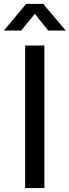

<svg xmlns="http://www.w3.org/2000/svg" viewBox="-59 -960 354 980"><path d="M167.5 -727.5V0H69.3V-727.5ZM49.3 -804.2H-38.6V-804.7L74.7 -940.4H161.1L275.9 -804.7V-804.2H187L118.7 -889.2Z"/></svg>

Font: Inter Cardless Display
Style: Regular
Weight: 400
Designer: Rasmus Andersson
Foundry: rsms
Version: Version 4.001;git-9221beed3